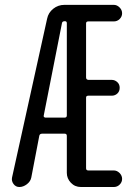

<svg xmlns="http://www.w3.org/2000/svg" viewBox="-20 -750 540 770"><path d="M228.5 -657.2 155.3 -286.1Q154.3 -283.2 156.7 -280.8Q159.2 -278.3 162.1 -278.3H239.3Q248 -278.3 248 -287.1V-657.2Q248 -665 240.2 -665Q229.5 -665 228.5 -657.2ZM57.6 0Q43 0 34.2 -12.2Q25.4 -24.4 28.3 -38.1L168.9 -674.8Q173.8 -699.2 193.4 -714.8Q212.9 -730.5 238.3 -730.5H436.5Q449.2 -730.5 459.5 -720.2Q469.7 -710 469.7 -696.8Q469.7 -683.6 460 -673.8Q450.2 -664.1 436.5 -664.1H334Q325.2 -664.1 325.2 -656.2V-439.5Q325.2 -430.7 334 -429.7H427.7Q440.4 -429.7 450.2 -420.9Q460 -412.1 460 -397.9Q460 -383.8 450.7 -375Q441.4 -366.2 427.7 -366.2H334Q325.2 -366.2 325.2 -358.4V-75.2Q325.2 -66.4 334 -66.4H436.5Q449.2 -66.4 459.5 -56.2Q469.7 -45.9 469.7 -32.7Q469.7 -19.5 460 -9.8Q450.2 0 436.5 0H304.7Q280.3 0 264.2 -17.1Q248 -34.2 248 -56.6V-205.1Q248 -213.9 239.3 -213.9H149.4Q139.6 -213.9 137.7 -206.1L105.5 -38.1Q102.5 -22.5 87.9 -11.2Q73.2 0 57.6 0Z"/></svg>

Font: Rounded Mgen+ 1mn regular
Style: Regular
Weight: 400
Designer: [Source Han Sans]
Ryoko NISHIZUKA  (kana & ideographs); Paul D. Hunt (Latin, Greek & Cyrillic); Wenlong ZHANG  (bopomofo
Version: Version 1.059.20150602